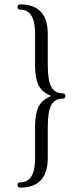

<svg xmlns="http://www.w3.org/2000/svg" viewBox="-20 -760 358 876"><path d="M72 96Q60 96 60 84Q60 72 72 72Q140 72 140 -36V-178Q140 -245 157.5 -276Q175 -307 214 -322Q175 -337 157.5 -368Q140 -399 140 -466V-608Q140 -716 72 -716Q60 -716 60 -728Q60 -740 72 -740Q198 -740 198 -604V-462Q198 -392 214.5 -363Q231 -334 266 -334Q278 -334 278 -322Q278 -310 266 -310Q231 -310 214.5 -281.5Q198 -253 198 -182V-40Q198 96 72 96Z"/></svg>

Font: Instrument Serif
Style: Regular
Weight: 400
Designer: Rodrigo Fuenzalida
Foundry: fragTYPE
Version: Version 1.000; ttfautohint (v1.8.4.7-5d5b);gftools[0.9.27]